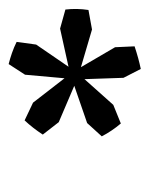

<svg xmlns="http://www.w3.org/2000/svg" viewBox="28 -762 338 433"><g transform="rotate(-90 196.5 -545.0)"><path d="M135 -441Q118 -461 106 -484L136 -517L220 -546L138 -581L110 -617Q125 -640 142 -658L182 -639L237 -568L245 -657L269 -694Q281 -691 294 -686.5Q307 -682 319 -676L313 -632L263 -559L349 -578L392 -566Q395 -540 391 -514L347 -506L262 -531L307 -454L309 -410Q282 -401 258 -396L238 -435L235 -523L177 -458Z"/></g></svg>

Font: Piazzolla SemiBold
Style: Italic
Weight: 600
Italic angle: -11.3°
Designer: Juan Pablo del Peral
Foundry: Huerta Tipografica
Version: Version 1.330